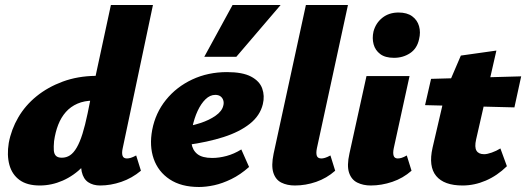

<svg xmlns="http://www.w3.org/2000/svg" viewBox="-20 -731 2102 767"><path d="M139 10Q88 10 58 -12Q28 -34 17.5 -72.5Q7 -111 15 -160Q25 -214 53 -262Q81 -310 126 -346.5Q171 -383 230.5 -405Q290 -427 362 -428L423 -711H591L470 -138Q466 -120 469.5 -109Q473 -98 487 -98Q494 -98 502.5 -100.5Q511 -103 524 -110L543 -49Q507 -19 464.5 -4.5Q422 10 380 10Q352 10 332.5 -3Q313 -16 306.5 -45Q300 -74 308 -120L334 -249L421 -277Q405 -210 377 -157Q349 -104 312 -66.5Q275 -29 230.5 -9.5Q186 10 139 10ZM227 -101Q245 -101 259.5 -110.5Q274 -120 286.5 -141.5Q299 -163 309.5 -196.5Q320 -230 330 -278L350 -377L434 -329H353Q317 -329 289.5 -317Q262 -305 243 -283.5Q224 -262 212.5 -232.5Q201 -203 196 -167Q194 -145 195 -130.5Q196 -116 203.5 -108.5Q211 -101 227 -101Z M775 16Q704 16 658 -14.5Q612 -45 594 -96.5Q576 -148 588 -212Q601 -280 643 -332Q685 -384 748 -413.5Q811 -443 887 -443Q949 -443 983 -425Q1017 -407 1027.5 -377.5Q1038 -348 1030 -315Q1019 -269 978 -236.5Q937 -204 873 -183.5Q809 -163 728 -152L711 -223Q745 -228 780.5 -239.5Q816 -251 841.5 -269Q867 -287 872 -309Q875 -320 872 -330Q869 -340 861 -346Q853 -352 840 -352Q819 -352 801 -334.5Q783 -317 769.5 -288Q756 -259 748 -221Q741 -186 745 -158.5Q749 -131 768.5 -115.5Q788 -100 828 -100Q855 -100 885 -108Q915 -116 944 -134L975 -64Q940 -33 904 -15.5Q868 2 835.5 9Q803 16 775 16ZM796 -504 909 -711H1101L924 -504Z M1158 10Q1127 10 1104 -1.5Q1081 -13 1072 -41Q1063 -69 1073 -117L1202 -711H1370L1246 -139Q1242 -120 1245.5 -109Q1249 -98 1264 -98Q1270 -98 1278.5 -100.5Q1287 -103 1300 -110L1319 -49Q1285 -19 1243 -4.5Q1201 10 1158 10Z M1461 10Q1431 10 1407.5 -1.5Q1384 -13 1374.5 -41Q1365 -69 1376 -118L1444 -427H1616L1553 -139Q1549 -120 1552.5 -109Q1556 -98 1569 -98Q1576 -98 1584.5 -100.5Q1593 -103 1605 -110L1624 -49Q1590 -19 1547 -4.5Q1504 10 1461 10ZM1554 -500Q1519 -500 1499 -515Q1479 -530 1472.5 -554Q1466 -578 1472 -605Q1481 -639 1507.5 -660Q1534 -681 1572 -681Q1606 -681 1626.5 -666Q1647 -651 1654 -626.5Q1661 -602 1654 -574Q1646 -537 1618 -518.5Q1590 -500 1554 -500Z M1828 10Q1754 10 1722.5 -28Q1691 -66 1708 -141L1761 -369L1821 -509L1963 -529L1882 -174Q1875 -143 1883.5 -129Q1892 -115 1914 -115Q1926 -115 1944.5 -121.5Q1963 -128 1979 -138L2005 -67Q1966 -29 1920.5 -9.5Q1875 10 1828 10ZM1678 -311 1702 -416 2062 -426 2035 -302Z"/></svg>

Font: Ysabeau Infant Black
Style: Italic
Weight: 900
Italic angle: -12°
Designer: Christian Thalmann (Catharsis Fonts)
Version: Version 2.001;gftools[0.9.30]; featfreeze: ss01,ss02,lnum